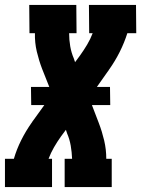

<svg xmlns="http://www.w3.org/2000/svg" viewBox="-30 -755 570 775"><path d="M-10 0V-114H26Q37 -152 55.5 -189Q74 -226 98 -260L99 -261Q100 -263 101.5 -265.5Q103 -268 105 -270L149 -331H96L95 -404H169L140 -477Q127 -511 118.5 -547Q110 -583 111 -621H89L88 -735H278L279 -621H249Q249 -594 253.5 -568Q258 -542 268 -519L273 -504L293 -531Q308 -552 321.5 -574.5Q335 -597 344 -621H330L329 -735H519L520 -621H484Q472 -583 453.5 -546Q435 -509 411 -475L410 -474Q409 -472 407.5 -469.5Q406 -467 404 -465L361 -404H414L415 -331H341L369 -258Q382 -224 390.5 -188Q399 -152 399 -114H421V0H231V-114H261Q260 -141 255.5 -167Q251 -193 241 -216L236 -231L216 -204Q201 -183 188 -160.5Q175 -138 166 -114H180V0Z"/></svg>

Font: Iosevka Curly Slab Heavy
Style: Italic
Weight: 900
Italic angle: -9°
Monospace: yes
Designer: Belleve Invis
Foundry: Belleve Invis
Version: Version 22.1.2; ttfautohint (v1.8.4)